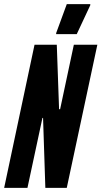

<svg xmlns="http://www.w3.org/2000/svg" viewBox="-34 -903 488 923"><path d="M-14 0 132 -688H239L250 -378H255L321 -688H434L287 0H184L173 -336H170L98 0ZM236 -739V-744L287 -883H400V-878L335 -739Z"/></svg>

Font: Saira Ultra Condensed ExtraBold
Style: Italic
Weight: 800
Width: 1
Italic angle: -12°
Designer: Hector Gatti with collaboration of the Omnibus-Type team
Foundry: Omnibus-Type
Version: Version 1.001; ttfautohint (v1.8)